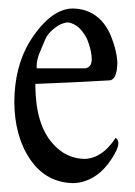

<svg xmlns="http://www.w3.org/2000/svg" viewBox="-20 -443 312 445"><path d="M65.4 -284.7H177.2Q192.9 -286.6 192.6 -306.4Q192.4 -326.2 181.6 -353Q164.1 -387.2 137.7 -391.1Q121.6 -390.1 106.2 -377.7Q90.8 -365.2 85.4 -353L72.3 -321.8Q66.4 -307.6 65.4 -296.4Q64.5 -285.2 65.4 -284.7ZM102.5 -109.9Q133.3 -75.2 176.3 -74.7Q217.3 -76.2 248 -123.5Q253.9 -120.1 254.4 -111.3Q254.4 -105 250 -94.7Q232.4 -59.1 206.1 -38.6Q178.7 -19 149.9 -18.6Q87.4 -19.5 50.5 -72.8Q13.7 -126 13.2 -207Q13.7 -287.6 48.3 -345.7Q96.7 -422.9 148.9 -423.3Q209.5 -421.9 236.3 -361.8Q251 -325.7 252 -296.9Q251 -259.3 234.9 -256.8Q143.1 -251.5 62 -248.5V-242.2Q63 -153.8 102.5 -109.9Z"/></svg>

Font: AMoshref-Thulth
Style: Regular
Weight: 400
Designer: Ali Moshref
Foundry: Ali Moshref
Version: Version 0.1